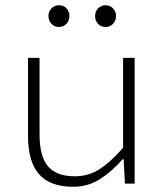

<svg xmlns="http://www.w3.org/2000/svg" viewBox="-20 -701 640 733"><path d="M259 12Q171 12 129 -36Q87 -84 87 -181V-480H131V-187Q131 -106 162.5 -67Q194 -28 266 -28Q317 -28 359 -54.5Q401 -81 450 -137V-480H494V0H457L452 -93H448Q409 -48 363 -18Q317 12 259 12ZM205 -598Q188 -598 176.5 -610Q165 -622 165 -640Q165 -657 176.5 -669Q188 -681 205 -681Q223 -681 234 -669Q245 -657 245 -640Q245 -622 233.5 -610Q222 -598 205 -598ZM383 -598Q365 -598 354 -610Q343 -622 343 -640Q343 -657 354.5 -669Q366 -681 383 -681Q400 -681 411.5 -669Q423 -657 423 -640Q423 -622 411.5 -610Q400 -598 383 -598Z"/></svg>

Font: Source Code Pro ExtraLight Light
Style: Regular
Weight: 300
Monospace: yes
Version: Version 1.018;hotconv 1.0.116;makeotfexe 2.5.65601